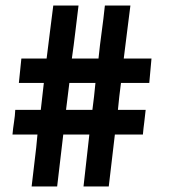

<svg xmlns="http://www.w3.org/2000/svg" viewBox="-20 -672 619 692"><path d="M263 -652Q257 -604 251.5 -557Q246 -510 239 -461H335Q340 -510 346.5 -557Q353 -604 358 -652H450Q444 -604 438 -557Q432 -510 426 -461H526Q524 -439 522 -417Q520 -395 518 -373H416Q413 -349 410 -324.5Q407 -300 405 -276H505Q503 -254 500 -232Q497 -210 495 -187H394Q389 -140 383 -93.5Q377 -47 372 0H281Q286 -47 291.5 -93.5Q297 -140 302 -187H208Q203 -140 197 -93.5Q191 -47 186 0H94Q99 -47 105 -93.5Q111 -140 115 -187H25Q27 -210 30.5 -232Q34 -254 35 -276H127Q130 -300 132.5 -324.5Q135 -349 138 -373H48Q50 -395 52.5 -417Q55 -439 57 -461H148Q154 -510 160 -557Q166 -604 172 -652ZM230 -373Q227 -349 224 -324.5Q221 -300 218 -276H313Q316 -300 319 -324.5Q322 -349 324 -373Z"/></svg>

Font: Reem Kufi Ink
Style: Regular
Weight: 400
Designer: Khaled Hosny
Version: Version 1.7